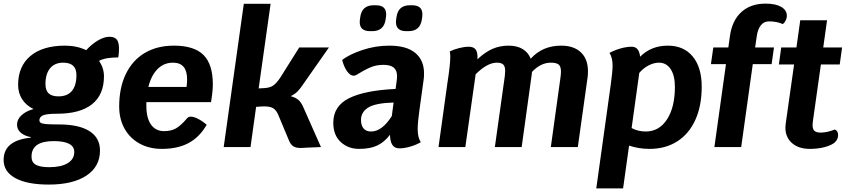

<svg xmlns="http://www.w3.org/2000/svg" viewBox="-56 -812 4706 1060"><path d="M597 -495Q525 -495 491 -476Q518 -436 518 -391Q518 -289 452 -236.5Q386 -184 258 -184Q208 -184 186.5 -177Q165 -170 162 -153Q160 -141 167.5 -135Q175 -129 197.5 -127Q220 -125 269 -125Q380 -125 438 -88Q496 -51 496 19Q496 108 421 157.5Q346 207 213 207Q94 207 29 171.5Q-36 136 -36 71Q-36 -37 114 -52V-55Q78 -62 58 -80Q38 -98 38 -124Q38 -153 63 -176Q88 -199 129 -210Q88 -230 66 -264.5Q44 -299 44 -343Q44 -446 112 -503Q180 -560 303 -560Q368 -560 420 -535Q450 -568 484.5 -588.5Q519 -609 548 -609Q576 -609 588.5 -594Q601 -579 601 -544Q601 -518 597 -495ZM366 -398Q366 -466 293 -466Q246 -466 220.5 -435Q195 -404 195 -348Q195 -313 212.5 -296.5Q230 -280 267 -280Q316 -280 341 -310Q366 -340 366 -398ZM118 53Q118 84 141.5 97.5Q165 111 216 111Q281 111 317.5 89Q354 67 354 27Q354 -33 240 -33Q118 -33 118 53Z M752 -248V-227Q752 -161 777.5 -124.5Q803 -88 850 -88Q888 -88 915 -103Q942 -118 975 -157Q984 -168 997 -168Q1014 -168 1037.5 -156Q1061 -144 1085 -123Q1046 -55 985.5 -22.5Q925 10 837 10Q768 10 714.5 -19.5Q661 -49 631.5 -102Q602 -155 602 -224Q602 -327 638.5 -403Q675 -479 743 -519.5Q811 -560 904 -560Q1016 -560 1067.5 -508.5Q1119 -457 1119 -346Q1119 -308 1109 -248ZM763 -332H974Q977 -355 977 -374Q977 -466 899 -466Q849 -466 814 -431Q779 -396 763 -332Z M1619 -219 1716 0Q1701 0 1641 3L1605 5Q1577 5 1563 -4.5Q1549 -14 1540 -35L1481 -176Q1470 -204 1450.5 -215.5Q1431 -227 1384 -224L1358 -222L1327 0H1179L1290 -791H1438L1372 -324L1394 -325Q1431 -326 1450.5 -338.5Q1470 -351 1493 -386L1596 -550H1760L1622 -353Q1603 -324 1588 -308.5Q1573 -293 1549 -281Q1578 -273 1593 -259Q1608 -245 1619 -219Z M2260 -207Q2250 -138 2250 -98Q2250 -54 2267 -27Q2244 -13 2210.5 -3Q2177 7 2149 7Q2123 7 2110.5 -11.5Q2098 -30 2097 -68Q2067 -28 2027.5 -9Q1988 10 1927 10Q1866 10 1825 -28Q1784 -66 1784 -134Q1784 -226 1870.5 -269.5Q1957 -313 2128 -321L2135 -373Q2136 -380 2136 -392Q2136 -423 2118 -438.5Q2100 -454 2060 -454Q2021 -454 1987.5 -439.5Q1954 -425 1911 -398Q1904 -394 1897 -394Q1878 -394 1860.5 -418Q1843 -442 1833 -481Q1873 -512 1945 -536Q2017 -560 2093 -560Q2188 -560 2236.5 -520Q2285 -480 2285 -407Q2285 -385 2283 -373ZM2107 -171 2117 -246Q2016 -243 1976.5 -218Q1937 -193 1937 -150Q1937 -120 1951 -103Q1965 -86 1993 -86Q2053 -86 2107 -171ZM1930 -690Q1930 -700 1931 -705L1933 -718Q1942 -783 2007 -783H2019Q2076 -783 2076 -733Q2076 -723 2075 -718L2073 -705Q2064 -640 1999 -640H1987Q1930 -640 1930 -690ZM2130 -690Q2130 -700 2131 -705L2133 -718Q2142 -783 2207 -783H2219Q2276 -783 2276 -733Q2276 -723 2275 -718L2273 -705Q2264 -640 2199 -640H2187Q2130 -640 2130 -690Z M3190 -419Q3190 -397 3188 -385L3134 0H2985L3038 -382Q3041 -402 3041 -417Q3041 -445 3028.5 -455.5Q3016 -466 2985 -466Q2929 -466 2881 -415Q2881 -408 2880 -404L2824 0H2676L2731 -392Q2733 -414 2733 -420Q2733 -445 2722.5 -455.5Q2712 -466 2687 -466Q2634 -466 2570 -402L2513 0H2365L2414 -353Q2430 -455 2430 -500Q2430 -519 2427 -528Q2449 -539 2478.5 -546.5Q2508 -554 2532 -554Q2559 -554 2570.5 -538Q2582 -522 2580 -485Q2623 -525 2663.5 -542.5Q2704 -560 2752 -560Q2798 -560 2829 -541.5Q2860 -523 2874 -488Q2939 -560 3042 -560Q3112 -560 3151 -523Q3190 -486 3190 -419Z M3818 -333Q3818 -228 3783 -150.5Q3748 -73 3683 -31.5Q3618 10 3530 10Q3471 10 3417 -8L3384 228H3236L3316 -346Q3326 -417 3326 -450Q3326 -493 3309 -520Q3339 -536 3371.5 -545Q3404 -554 3432 -554Q3472 -554 3478 -499Q3539 -560 3631 -560Q3719 -560 3768.5 -500Q3818 -440 3818 -333ZM3670 -332Q3670 -395 3646.5 -430.5Q3623 -466 3582 -466Q3554 -466 3525 -451Q3496 -436 3473 -409V-407L3431 -105Q3466 -86 3509 -86Q3583 -86 3626.5 -153Q3670 -220 3670 -332Z M4288 -725Q4288 -711 4281.5 -698.5Q4275 -686 4266 -679Q4233 -694 4189 -694Q4162 -694 4145 -673Q4128 -652 4122 -613L4113 -550H4217L4204 -458H4100L4036 0H3888L3952 -458H3869L3882 -550H3965L3974 -614Q3986 -699 4037 -745.5Q4088 -792 4171 -792Q4226 -792 4257 -774Q4288 -756 4288 -725Z M4432 -144Q4430 -128 4430 -122Q4430 -99 4440.5 -89.5Q4451 -80 4475 -80Q4510 -80 4553 -97Q4571 -90 4571 -66Q4571 -43 4553 -26Q4535 -10 4497.5 0Q4460 10 4415 10Q4353 10 4316.5 -22Q4280 -54 4280 -108Q4280 -115 4282 -131L4328 -456H4244L4257 -550H4341L4362 -700H4510L4489 -550H4593L4580 -456H4476Z"/></svg>

Font: Krub
Style: Bold Italic
Weight: 700
Italic angle: -8°
Designer: Ekaluck Peanpanawate
Foundry: Cadson Demak Co.,Ltd.
Version: Version 1.000; ttfautohint (v1.6)